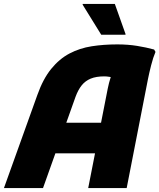

<svg xmlns="http://www.w3.org/2000/svg" viewBox="-38 -953 808 973"><path d="M-18 0 151 -471Q180 -553 221.5 -604Q263 -655 314.5 -682Q366 -709 426.5 -718.5Q487 -728 556 -728Q610 -728 656.5 -720.5Q703 -713 743 -702L750 -690Q738 -662 728 -622.5Q718 -583 712 -553L604 0H409L508 -504Q514 -534 522.5 -560Q531 -586 538 -600L544 -557Q533 -561 517.5 -563.5Q502 -566 491 -566Q449 -566 421.5 -554.5Q394 -543 376 -520.5Q358 -498 345 -463L180 0ZM183 -176 228 -331H520L491 -176ZM475 -777 381 -929V-933H544L598 -781V-777Z"/></svg>

Font: Kufam ExtraBold
Style: Italic
Weight: 800
Italic angle: -11°
Designer: Artur Schmal
Foundry: Original Type
Version: Version 1.301; ttfautohint (v1.8.3)